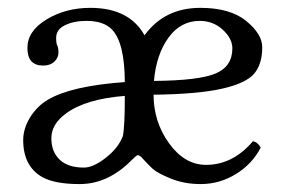

<svg xmlns="http://www.w3.org/2000/svg" viewBox="-20 -459 727 489"><path d="M265.1 -383.8Q244.1 -405.8 200.2 -405.8Q168 -405.8 145.5 -394.8Q123 -383.8 123 -362.8Q123 -347.7 126 -342.8Q128.9 -336.9 128.9 -325.2Q128.9 -312 118.4 -302Q107.9 -292 89.8 -292Q49.8 -292 49.8 -336.9Q49.8 -379.9 98.4 -409.4Q147 -439 210 -439Q309.1 -439 348.1 -369.1Q398.9 -439 490.2 -439Q566.4 -439 607.2 -405.5Q647.9 -372.1 647.9 -338.9Q647.9 -295.9 627.4 -271.5Q606.9 -247.1 545.9 -233.2Q484.9 -219.2 371.1 -217.8Q371.1 -148.9 410.6 -94Q450.2 -39.1 504.9 -39.1Q572.8 -39.1 624 -99.1Q635.3 -98.1 644 -83Q622.1 -41 580.6 -15.6Q539.1 9.8 491.2 9.8Q449.2 9.8 415 -4.2Q380.9 -18.1 368.9 -29.1Q356.9 -40 339.8 -59.1Q333 -64.9 329.6 -63.5Q326.2 -62 315.9 -51.8Q254.9 10.3 182.1 9.8Q120.1 9.8 87.9 -7.8Q39.1 -35.6 39.1 -102.1Q39.1 -131.8 56.9 -160.4Q74.7 -189 102.1 -205.1Q161.6 -240.2 297.9 -250Q297.4 -350.6 265.1 -383.8ZM297.9 -214.8Q198.2 -207 147.9 -169.9Q110.8 -142.6 110.8 -106.9Q110.8 -72.8 131.8 -52.5Q152.8 -32.2 193.8 -32.2Q217.8 -32.2 250 -57.6Q282.2 -83 293 -112.8Q297.9 -136.7 297.9 -214.8ZM372.1 -252.9Q487.3 -253.9 529.5 -272Q571.8 -290 571.8 -335.9Q571.8 -360.8 547.4 -383.3Q522.9 -405.8 488.8 -405.8Q439.9 -405.8 408.9 -362.8Q377.9 -319.8 372.1 -252.9Z"/></svg>

Font: Linux Libertine O
Style: Regular
Weight: 400
Designer: Philipp H. Poll
Foundry: Philipp H. Poll
Version: Version 5.3.0